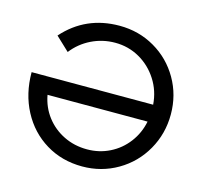

<svg xmlns="http://www.w3.org/2000/svg" viewBox="-103 -820 989 940"><g transform="rotate(15 391.0 -349.5)"><path d="M33 -375H649Q644 -444 608 -500Q572 -556 515.5 -588Q459 -620 392 -620Q328 -620 272 -592.5Q216 -565 178 -516L109 -581Q220 -706 391 -706Q489 -706 570 -659Q651 -612 698 -530.5Q745 -449 745 -351Q745 -253 698 -170.5Q651 -88 569.5 -40.5Q488 7 391 7Q288 7 206.5 -42.5Q125 -92 79 -179Q33 -266 33 -375ZM644 -288H137Q148 -227 184 -180Q220 -133 274 -106.5Q328 -80 392 -80Q454 -80 507 -106.5Q560 -133 596 -180.5Q632 -228 644 -288Z"/></g></svg>

Font: Gontserrat
Style: Regular
Weight: 400
Designer: Julieta Ulanovsky
Foundry: Julieta Ulanovsky
Version: Version 6.001